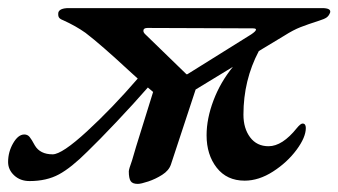

<svg xmlns="http://www.w3.org/2000/svg" viewBox="-48 -433 835 474"><path d="M767 -402Q764 -394 758.5 -390Q753 -386 740 -382Q712 -373 694 -366Q676 -359 654 -345L591 -307Q553 -235 553 -150Q553 -116 569.5 -94Q586 -72 615 -72Q649 -72 685 -117Q694 -128 699 -128Q707 -128 707 -117Q707 -94 684 -63Q661 -32 626 -9.5Q591 13 556 13Q512 13 487 -19Q462 -51 462 -99Q462 -140 479 -185Q496 -230 527 -268L435 -212L374 -27Q369 -12 352.5 -1.5Q336 9 318 15Q300 21 292 21Q279 21 274.5 14Q270 7 270 -10Q270 -15 278 -37L288 -71L330 -206L317 -217Q283 -178 239.5 -132Q196 -86 168 -59Q128 -19 97.5 -2.5Q67 14 25 14Q2 14 -13 0Q-28 -14 -28 -33Q-28 -58 -15.5 -79.5Q-3 -101 12 -101Q20 -101 25 -95Q30 -89 38 -74Q51 -52 82 -52Q105 -52 167 -109Q229 -166 292 -239L270 -259Q201 -323 163 -352Q139 -369 108 -383Q100 -386 97.5 -390Q95 -394 96 -402Q99 -413 122 -413H747Q770 -413 767 -402ZM306 -357Q306 -353 310 -349L412 -250Q413 -249 415 -250L572 -348Q584 -356 584 -360Q584 -363 576 -363L316 -364Q306 -364 306 -357Z"/></svg>

Font: EB Garamond SemiBold
Style: Italic
Weight: 600
Italic angle: -17.2°
Designer: Georg Duffner and Octavio Pardo
Foundry: Georg Duffner
Version: Version 1.000